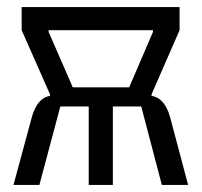

<svg xmlns="http://www.w3.org/2000/svg" viewBox="-20 -521 568 541"><path d="M70 -192Q85 -245 121 -251V-255L41 -436V-501H486V-436L407 -255V-251Q444 -245 459 -192L510 0H436L378 -221H298V0H230V-221H150L91 0H18ZM344 -275 411 -431V-436H117V-431L185 -275Z"/></svg>

Font: PlemolJP
Style: Regular
Weight: 400
Monospace: yes
Version: v2.0.4; ttfautohint (v1.8.4.7-5d5b-dirty) -l 6 -r 45 -G 200 